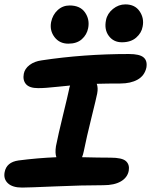

<svg xmlns="http://www.w3.org/2000/svg" viewBox="-20 -890 686 871"><path d="M533.2 -698.2Q495.1 -698.2 473.6 -727.1Q452.1 -755.9 460.9 -798.8Q466.8 -828.6 492.4 -849.4Q518.1 -870.1 548.8 -870.1Q592.3 -870.1 613.5 -838.6Q634.8 -807.1 627 -769Q622.1 -740.7 597.9 -719.5Q573.7 -698.2 533.2 -698.2ZM290 -691.9Q250 -691.9 227.3 -721.7Q204.6 -751.5 211.9 -790Q218.8 -823.2 241.7 -844.2Q264.6 -865.2 295.9 -865.2Q343.8 -865.2 365.7 -833.5Q387.7 -801.8 379.9 -762.2Q374 -732.4 351.3 -712.2Q328.6 -691.9 290 -691.9ZM80.1 -39.1Q36.6 -39.1 15.9 -58.6Q-4.9 -78.1 1 -108.9Q9.3 -154.3 64 -162.1Q150.4 -173.3 235.8 -176.8Q229 -195.3 233.9 -227.1Q244.1 -278.8 265.6 -366.7Q287.1 -454.6 293 -482.9Q293.9 -490.7 297.9 -502Q277.3 -500 243.7 -496.6Q210 -493.2 190.7 -491.7Q171.4 -490.2 152.8 -490.2Q113.8 -490.2 98.1 -508.1Q82.5 -525.9 87.9 -555.2Q92.3 -578.6 114.3 -595.2Q136.2 -611.8 168.9 -616.2Q359.4 -645 564.9 -645Q613.3 -645 631.3 -629.6Q649.4 -614.3 644 -583Q635.7 -546.4 604.2 -528.8Q572.8 -511.2 525.9 -511.2Q467.3 -511.2 418.9 -509.8Q425.8 -491.7 420.9 -465.8Q417 -445.3 395 -356.7Q373 -268.1 359.9 -203.1Q356.9 -188 352.1 -176.8Q430.2 -174.8 481 -174.8Q534.2 -174.8 551.5 -158.9Q568.8 -143.1 564 -115.2Q558.1 -84.5 528.3 -67.1Q498.5 -49.8 449.2 -49.8Q353.5 -49.8 230 -44.4Q106.4 -39.1 80.1 -39.1Z"/></svg>

Font: Shantell Sans Irregular
Style: Italic
Weight: 600
Italic angle: -11.31°
Designer: Stephen Nixon, Anya Danilova, Shantell Martin
Foundry: Arrow Type
Version: Version 1.006;[9816181b4]